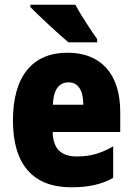

<svg xmlns="http://www.w3.org/2000/svg" viewBox="-20 -786 563 816"><path d="M300 -766H109V-756C142 -722 233 -637 271 -606H393V-620C370 -651 322 -725 300 -766ZM267 -562C119 -562 35 -463 35 -274C35 -86 121 10 283 10C356 10 411 -2 461 -30V-164C407 -133 363 -121 306 -121C238 -121 205 -156 204 -225H491V-310C491 -474 407 -562 267 -562ZM272 -436C310 -436 334 -405 334 -341H205C207 -410 234 -436 272 -436Z"/></svg>

Font: Noto Sans Armenian Condensed Black
Style: Regular
Weight: 900
Width: 3
Designer: Monotype Design Team
Foundry: Monotype Imaging Inc.
Version: Version 2.008